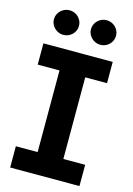

<svg xmlns="http://www.w3.org/2000/svg" viewBox="-136 -988 730 1056"><g transform="rotate(15 229.5 -460.0)"><path d="M32.2 -707H426.8V-585.9H302.7V-121.1H426.8V0H32.2V-121.1H156.2V-585.9H32.2ZM53.7 -849.6Q53.7 -868.7 63.2 -884.8Q72.8 -900.9 89.4 -910.4Q106 -919.9 125 -919.9Q144.5 -919.9 160.9 -910.4Q177.2 -900.9 186.8 -884.8Q196.3 -868.7 196.3 -849.6Q196.3 -831.1 186.8 -815.2Q177.2 -799.3 160.9 -789.8Q144.5 -780.3 125 -780.3Q106 -780.3 89.6 -789.8Q73.2 -799.3 63.5 -815.4Q53.7 -831.5 53.7 -849.6ZM264.6 -849.6Q264.6 -868.7 274.2 -884.8Q283.7 -900.9 300.3 -910.4Q316.9 -919.9 335.9 -919.9Q355.5 -919.9 371.8 -910.4Q388.2 -900.9 397.7 -884.8Q407.2 -868.7 407.2 -849.6Q407.2 -831.1 397.7 -815.2Q388.2 -799.3 371.8 -789.8Q355.5 -780.3 335.9 -780.3Q316.9 -780.3 300.5 -789.8Q284.2 -799.3 274.4 -815.4Q264.6 -831.5 264.6 -849.6Z"/></g></svg>

Font: Pretendard GOV
Style: Bold
Weight: 700
Designer: Base glyphs from Inter by Rasmus Andersson; Hangeul glyphs from Noto Sans CJK(Source Han Sans) by Jang Soo-young and Kan
Foundry: Kil Hyung-jin
Version: Version 1.309